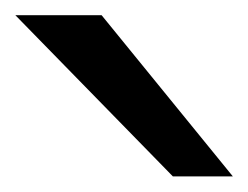

<svg xmlns="http://www.w3.org/2000/svg" viewBox="-20 -801 323 250"><path d="M112.3 -781.2 283.2 -571.3H205.1L0 -781.2Z"/></svg>

Font: Andika APac
Style: Regular
Weight: 400
Designer: Victor Gaultney, Annie Olsen, Julie Remington, Don Collingsworth, Eric Hays, Becca Hirsbrunner
Foundry: SIL International
Version: Version 5.000